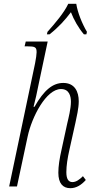

<svg xmlns="http://www.w3.org/2000/svg" viewBox="-20 -978 494 1007"><path d="M229 -811 226 -798H240C287 -835 322 -874 352 -914C367 -875 391 -832 420 -798H433L436 -811C411 -853 387 -912 380 -958H338C316 -911 270 -857 229 -811ZM349 9C380 9 407 -8 430 -34L415 -54C397 -36 379 -23 360 -23C339 -23 328 -39 328 -75C328 -109 334 -148 344 -192L376 -336C382 -366 393 -409 393 -447C393 -497 372 -543 312 -543C257 -543 211 -506 161 -418H156C165 -453 175 -495 183 -538L230 -760H115L109 -735H122C164 -735 172 -731 172 -704C172 -695 169 -670 164 -646L28 0H69L125 -262C147 -365 222 -511 300 -511C343 -511 352 -474 352 -444C352 -409 339 -357 333 -332L303 -194C292 -146 286 -106 286 -72C286 -16 310 9 349 9Z"/></svg>

Font: Noto Serif Condensed ExtraLight
Style: Italic
Weight: 200
Width: 3
Italic angle: -12°
Designer: Monotype Design Team
Foundry: Monotype Imaging Inc.
Version: Version 2.013